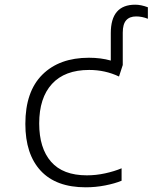

<svg xmlns="http://www.w3.org/2000/svg" viewBox="-20 -788 650 818"><path d="M610 -757V-708Q585 -718 560 -718Q532 -718 517.5 -701.5Q503 -685 503 -649V-511L487 -462Q428 -490 360 -490Q256 -490 201.5 -430.5Q147 -371 147 -262Q147 -157 197.5 -99Q248 -41 350 -41Q389 -41 428 -49.5Q467 -58 498 -71V-18Q469 -6 428 2Q387 10 345 10Q219 10 153.5 -60.5Q88 -131 88 -260Q88 -398 160.5 -470Q233 -542 359 -542Q410 -542 452 -530V-647Q452 -768 556 -768Q581 -768 610 -757Z"/></svg>

Font: Noto Sans Mono UI Light
Style: Regular
Weight: 300
Monospace: yes
Designer: Monotype Design team
Foundry: Monotype Imaging Inc.
Version: Version 1.000